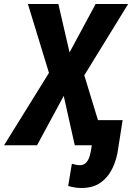

<svg xmlns="http://www.w3.org/2000/svg" viewBox="-53 -731 682 966"><path d="M240.7 -710.9 296.9 -467.3 428.2 -710.9H591.8L371.1 -352.1L478.5 0H323.2L267.6 -248.5L133.3 0H-32.7L193.4 -364.3L87.4 -710.9ZM429.7 -126.5H564L541.5 16.6Q534.7 69.3 513.2 114.7Q491.7 160.2 453.1 187.7Q414.6 215.3 355.5 214.8Q338.9 214.8 322.8 212.2Q306.6 209.5 290 204.6L308.6 92.8Q318.4 95.7 328.6 97.9Q338.9 100.1 349.6 100.1Q370.1 99.6 381.8 85.7Q393.6 71.8 398.7 52.5Q403.8 33.2 406.2 17.1Z"/></svg>

Font: Roboto Condensed
Style: Bold Italic
Weight: 700
Italic angle: -12°
Designer: Christian Robertson
Foundry: Google
Version: Version 3.0